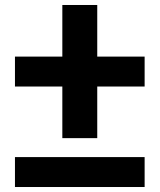

<svg xmlns="http://www.w3.org/2000/svg" viewBox="-20 -750 640 770"><path d="M230 -196V-403H40V-523H230V-730H370V-523H560V-403H370V-196ZM40 0V-120H560V0Z"/></svg>

Font: M PLUS Code Latin Expanded
Style: Bold
Weight: 700
Width: 7
Designer: Coji Morishita
Foundry: UNDERFOREST DESIGN
Version: Version 1.002; ttfautohint (v1.8.3)